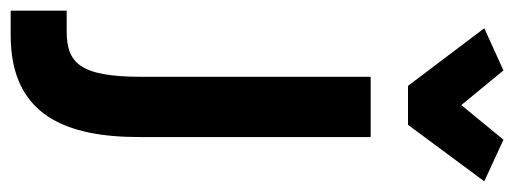

<svg xmlns="http://www.w3.org/2000/svg" viewBox="-385 -417 964 360"><g transform="rotate(90 97.0 -237.0)"><path d="M61 -450V-21C61 96 35 120 -25 120H-63V225H-17C135 225 174 119 174 -17V-450ZM78 -520H151L257 -663L179 -699L114 -620L49 -699L-30 -663Z"/></g></svg>

Font: Mint Spirit No2
Style: Bold
Weight: 700
Designer: HARENDAL Hirwen
Foundry: Arkandis Digital Foundry.
Version: Version 1.004;FFEdit